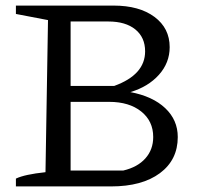

<svg xmlns="http://www.w3.org/2000/svg" viewBox="-20 -668 719 688"><path d="M447 -338Q527 -323 572 -280.5Q617 -238 617 -177Q617 -95 553 -47.5Q489 0 378 0H37V-28Q68 -43 143 -51L152 -596L37 -618V-648H387Q479 -648 533.5 -607.5Q588 -567 588 -499Q588 -443 549.5 -400Q511 -357 447 -338ZM368 -591H233V-360H389Q500 -400 500 -484Q500 -534 465 -562.5Q430 -591 368 -591ZM371 -303H233V-57H422Q473 -69 501 -100.5Q529 -132 529 -177Q529 -234 486 -268.5Q443 -303 371 -303Z"/></svg>

Font: Piazzolla SC
Style: Regular
Weight: 400
Designer: Juan Pablo del Peral
Foundry: Huerta Tipografica
Version: Version 1.330